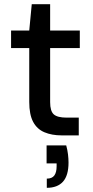

<svg xmlns="http://www.w3.org/2000/svg" viewBox="-20 -648 444 919"><path d="M275 0Q228 0 192.5 -15Q157 -30 138.5 -65Q120 -100 120 -160V-418H33V-502H120L132 -628H220V-502H362V-418H220V-159Q220 -116 237.5 -100.5Q255 -85 299 -85H357V0ZM204 251V207Q229 207 240 192Q251 177 251 148V134H203V48H297Q303 70 305.5 91Q308 112 308 130Q308 192 281.5 221.5Q255 251 204 251Z"/></svg>

Font: DM Sans 16pt Medium
Style: Regular
Weight: 500
Version: Version 4.004;gftools[0.9.30]